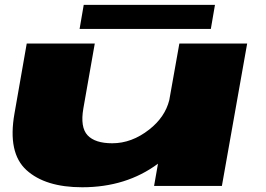

<svg xmlns="http://www.w3.org/2000/svg" viewBox="-20 -765 1094 790"><path d="M614 0 630 -91.5Q499.5 5.5 318 5.5Q166.5 5.5 88.8 -65.2Q11 -136 39.5 -297.5L90 -586H370L323 -319Q309.5 -241.5 340.2 -208.5Q371 -175.5 442 -175.5Q522 -175.5 594 -232Q659 -283 676.5 -353L718 -586H997L893 0ZM307.5 -646 324.5 -745H864.5L847.5 -646Z"/></svg>

Font: Anybody UltraExpanded Black
Style: Italic
Weight: 900
Width: 9
Italic angle: -10°
Designer: Tyler Finck
Foundry: Etcetera Type Company
Version: Version 1.010; ttfautohint (v1.8.3) -l 8 -r 50 -G 200 -x 14 